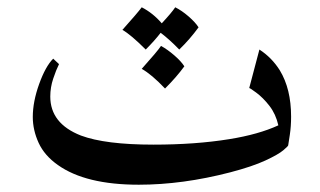

<svg xmlns="http://www.w3.org/2000/svg" viewBox="-20 -482 879 527"><path d="M771 -83Q771 -81 757.5 -69.5Q744 -58 708.5 -41.5Q673 -25 612 -9Q481 25 361 25Q215 25 139 -29Q102 -55 86 -90Q70 -125 70 -161Q70 -203 87.5 -251.5Q105 -300 126 -321L142 -306Q134 -290 126 -266Q118 -242 118 -217Q118 -143 202 -110Q269 -85 401 -85Q516 -85 609 -100Q690 -113 744 -138Q737 -169 719.5 -191.5Q702 -214 683 -228Q664 -242 664 -240L692 -346Q726 -324 748 -289Q779 -238 779 -162Q779 -135 775.5 -112Q772 -89 771 -83ZM369 -462Q400 -446 424 -418Q451 -447 461 -462Q479 -453 497.5 -437Q516 -421 525 -407Q501 -374 472 -346Q446 -373 421 -392Q404 -370 380 -346Q339 -387 316 -400Q358 -447 369 -462ZM422 -356Q440 -346 458.5 -330Q477 -314 486 -300Q465 -271 433 -239Q396 -278 369 -293Q412 -341 422 -356Z"/></svg>

Font: Katibeh
Style: Regular
Weight: 400
Designer: Arabic design by Kourosh Beigpour, Latin design by Eduardo Tunni, engineering by Lasse Fister
Version: Version 1.0010g